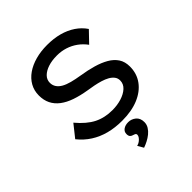

<svg xmlns="http://www.w3.org/2000/svg" viewBox="-248 -881 1295 1295"><g transform="rotate(-45 399.0 -233.5)"><path d="M406 10Q339 10 282 -5Q225 -20 178 -50Q131 -80 94 -126L164 -214Q222 -145 279.5 -116Q337 -87 411 -87Q457 -87 497.5 -99.5Q538 -112 563.5 -135.5Q589 -159 589 -192Q589 -214 576.5 -230Q564 -246 543.5 -257.5Q523 -269 496.5 -277Q470 -285 442 -290.5Q414 -296 387 -300Q326 -310 278 -326.5Q230 -343 196.5 -368.5Q163 -394 146 -428.5Q129 -463 129 -508Q129 -554 150 -591.5Q171 -629 209 -655.5Q247 -682 298 -696Q349 -710 409 -710Q472 -710 524 -696Q576 -682 617 -654.5Q658 -627 685 -587L611 -510Q587 -543 555 -566Q523 -589 485.5 -601Q448 -613 406 -613Q358 -613 321.5 -601Q285 -589 263.5 -567.5Q242 -546 242 -516Q242 -492 254.5 -473.5Q267 -455 290 -442Q313 -429 347 -420Q381 -411 425 -404Q483 -395 533.5 -380.5Q584 -366 622 -344Q660 -322 681 -290Q702 -258 702 -212Q702 -145 665.5 -95Q629 -45 563 -17.5Q497 10 406 10ZM382 243 358 201Q372 198 384 189.5Q396 181 404 170Q412 159 412 149Q412 141 407 137.5Q402 134 392 131Q379 128 371 120Q363 112 363 94Q363 71 381.5 58Q400 45 428 45Q458 45 482 64.5Q506 84 506 122Q506 145 494 164.5Q482 184 463.5 199Q445 214 423.5 225Q402 236 382 243Z"/></g></svg>

Font: Lexend Giga
Style: Regular
Weight: 400
Designer: Bonnie Shaver-Troup, Thomas Jockin
Foundry: Lexend
Version: Version 1.007